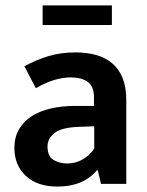

<svg xmlns="http://www.w3.org/2000/svg" viewBox="-20 -677 540 707"><path d="M70 -433Q114 -457 159 -470.5Q204 -484 258 -484Q300 -484 334 -474.5Q368 -465 393 -444Q418 -423 431.5 -389.5Q445 -356 445 -308V0H352L340 -50H337Q286 10 192 10Q117 10 75 -29.5Q33 -69 33 -132Q33 -172 50 -201Q67 -230 96.5 -249Q126 -268 167 -277.5Q208 -287 256 -287H326V-320Q326 -359 303 -375.5Q280 -392 241 -392Q213 -392 181.5 -383Q150 -374 112 -352ZM327 -212 273 -210Q207 -208 181 -187.5Q155 -167 155 -138Q155 -101 177 -88Q199 -75 228 -75Q257 -75 283.5 -89.5Q310 -104 327 -130ZM392 -657V-585H137V-657Z"/></svg>

Font: Mukta Mahee SemiBold
Style: Regular
Weight: 600
Designer: Shuchita Grover, Noopur Datye, Girish Dalvi, Yashodeep Gholap
Foundry: Ek Type
Version: Version 2.538;PS 1.000;hotconv 16.6.51;makeotf.lib2.5.65220;